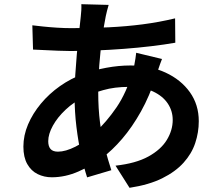

<svg xmlns="http://www.w3.org/2000/svg" viewBox="-20 -828 1040 912"><path d="M496.1 -804.7Q491.8 -790.6 488.5 -777.2Q485.2 -763.7 482.5 -751.6Q473.1 -705.2 464.8 -644.5Q456.6 -583.8 451.6 -518.4Q446.6 -453 446.6 -390.5Q446.6 -311.6 455 -246.4Q463.3 -181.2 477.9 -125.5Q492.5 -69.9 508.8 -19.6L393.8 14.5Q379 -30.5 365.3 -92.4Q351.7 -154.4 343 -225.7Q334.3 -297 334.3 -370.3Q334.3 -419.6 337.4 -470.5Q340.5 -521.3 344.9 -570.7Q349.2 -620 354.5 -665.3Q359.8 -710.5 363.5 -747.9Q365.3 -762.2 366.2 -778.8Q367.1 -795.3 366.3 -808.1ZM317.8 -694.3Q412.9 -694.3 496.6 -698.3Q580.3 -702.4 657.6 -712.4Q734.9 -722.4 811.7 -740.8L812.7 -625.1Q761.2 -616.1 698.5 -608.6Q635.9 -601.1 568.6 -596Q501.3 -590.9 436 -588.3Q370.7 -585.7 314.1 -585.7Q288 -585.7 255.7 -587.1Q223.4 -588.5 191.9 -590Q160.4 -591.5 136.9 -592.5L133.6 -707.8Q151.4 -705.6 183.3 -702.2Q215.3 -698.8 251.6 -696.5Q287.9 -694.3 317.8 -694.3ZM749.5 -547.8Q745.9 -539.1 740.1 -522.9Q734.3 -506.7 728.8 -490.1Q723.3 -473.5 719.7 -462.8Q691.1 -372.7 649.5 -298.4Q607.9 -224.1 560.1 -168.5Q512.3 -112.9 464.7 -77.8Q415.9 -41.4 353.1 -13.6Q290.3 14.1 225.9 14.1Q189.9 14.1 158.9 -1Q128 -16.1 109.6 -48.6Q91.1 -81.1 91.1 -131.5Q91.1 -184.6 113.1 -236.6Q135.1 -288.6 174.2 -335.6Q213.2 -382.6 265 -419.1Q316.8 -455.5 376.6 -477.3Q425.8 -495 484.5 -506Q543.1 -517 599.7 -517Q693.3 -517 766.4 -483.2Q839.5 -449.4 881.9 -390.1Q924.2 -330.7 924.2 -252.3Q924.2 -199.1 907.3 -148.5Q890.5 -97.9 851.9 -55.1Q813.4 -12.3 750.4 18.9Q687.5 50.1 595.3 64.1L528.7 -41.1Q625.2 -51.7 684.9 -84.6Q744.6 -117.5 772.5 -163.5Q800.4 -209.4 800.4 -258.2Q800.4 -301.5 776.6 -336.8Q752.9 -372.1 706.5 -393.7Q660.2 -415.3 592.2 -415.3Q524.1 -415.3 470.6 -400Q417.1 -384.7 381 -367.7Q331.2 -344.1 292.2 -307.5Q253.1 -270.9 231.1 -231Q209.1 -191 209.1 -157.2Q209.1 -132.7 220.2 -120.1Q231.3 -107.6 255.3 -107.6Q291.2 -107.6 338.1 -131.2Q385 -154.7 430.5 -197.5Q485.3 -247.9 533.3 -317.8Q581.3 -387.8 611.5 -491.9Q614.9 -502.3 617.8 -518.1Q620.8 -534 623.4 -550.4Q626.1 -566.8 626.9 -577.3Z"/></svg>

Font: Noto Sans TC Thin
Style: Regular
Weight: 100
Designer: Ryoko NISHIZUKA 西塚涼子 (kana, bopomofo & ideographs); Paul D. Hunt (Latin, Greek & Cyrillic); Sandoll Communications 산돌커뮤니
Foundry: Adobe
Version: Version 2.004-H2;hotconv 1.0.118;makeotfexe 2.5.65603